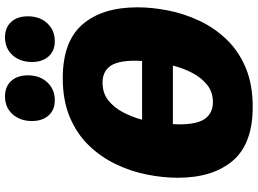

<svg xmlns="http://www.w3.org/2000/svg" viewBox="-148 -842 1005 748"><g transform="rotate(-90 354.0 -467.5)"><path d="M312 15Q168 15 102 -63Q36 -141 36 -277Q36 -335 48.5 -397.5Q61 -460 89 -518.5Q117 -577 162 -623.5Q207 -670 272 -697.5Q337 -725 424 -725Q567 -725 633.5 -648Q700 -571 700 -434Q700 -376 687.5 -313.5Q675 -251 647.5 -192.5Q620 -134 575 -87Q530 -40 465 -12.5Q400 15 312 15ZM407 -570Q366 -570 338 -548Q310 -526 291.5 -491Q273 -456 262 -416H491Q492 -430 492 -442Q492 -513 470 -541.5Q448 -570 407 -570ZM330 -140Q370 -140 398 -162.5Q426 -185 444.5 -220.5Q463 -256 473 -296H245Q244 -284 244 -272Q244 -200 266.5 -170Q289 -140 330 -140ZM338 -756Q300 -756 278.5 -780.5Q257 -805 257 -845Q257 -891 283.5 -920.5Q310 -950 353 -950Q391 -950 413 -926Q435 -902 435 -861Q435 -814 407.5 -785Q380 -756 338 -756ZM568 -756Q530 -756 508.5 -780.5Q487 -805 487 -845Q487 -891 513.5 -920.5Q540 -950 583 -950Q621 -950 643 -926Q665 -902 665 -861Q665 -814 637.5 -785Q610 -756 568 -756Z"/></g></svg>

Font: Bitter Black
Style: Italic
Weight: 900
Italic angle: -9°
Designer: Sol Matas, and Bitter project Authors
Foundry: Sol Matas
Version: Version 2.001